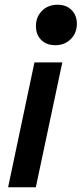

<svg xmlns="http://www.w3.org/2000/svg" viewBox="-20 -791 345 811"><path d="M243.2 -527.3 131.3 0H14.2L125.5 -527.3ZM213.4 -600.1Q175.8 -600.1 153.8 -622.6Q131.8 -645 131.8 -680.7Q131.8 -719.7 157.5 -745.4Q183.1 -771 223.1 -771Q260.3 -771 282.5 -748.5Q304.7 -726.1 304.7 -690.4Q304.7 -651.9 279.1 -626Q253.4 -600.1 213.4 -600.1Z"/></svg>

Font: Schibsted Grotesk SemiBold
Style: Italic
Weight: 600
Italic angle: -12°
Designer: Bakken & Baeck AS, Henrik Kongsvoll
Foundry: Schibsted ASA
Version: Version 1.100;gftools[0.9.25]